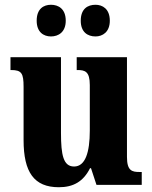

<svg xmlns="http://www.w3.org/2000/svg" viewBox="-20 -776 639 806"><path d="M381 -623C410 -623 441 -641 441 -689C441 -739 410 -756 381 -756C348 -756 319 -739 319 -689C319 -641 348 -623 381 -623ZM194 -623C225 -623 256 -641 256 -689C256 -739 225 -756 194 -756C163 -756 134 -739 134 -689C134 -641 163 -623 194 -623ZM227 10C288 10 330 -14 358 -70H362L385 0H575V-54H566C534 -54 513 -59 513 -117V-536H302V-482H305C337 -482 357 -476 357 -419V-228C357 -136 338 -77 291 -77C246 -77 236 -125 236 -218V-536H24V-482H27C71 -482 79 -468 79 -411V-188C79 -53 123 10 227 10Z"/></svg>

Font: Noto Serif Condensed ExtraBold
Style: Regular
Weight: 800
Width: 3
Designer: Monotype Design Team
Foundry: Monotype Imaging Inc.
Version: Version 2.013